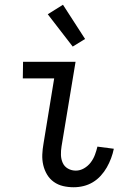

<svg xmlns="http://www.w3.org/2000/svg" viewBox="-20 -780 540 808"><path d="M290 8Q267 8 245.5 3Q224 -2 206.5 -14.5Q189 -27 178 -45.5Q167 -64 162 -85.5Q157 -107 158 -130Q159 -153 163 -175L208 -450H76L77 -520H298L239 -164Q236 -146 236.5 -128Q237 -110 244 -94.5Q251 -79 266 -70.5Q281 -62 299 -62Q317 -62 333.5 -71.5Q350 -81 361.5 -96Q373 -111 379.5 -128.5Q386 -146 390 -163L459 -154Q455 -134 447.5 -114Q440 -94 429.5 -75.5Q419 -57 404 -40.5Q389 -24 370.5 -13Q352 -2 331.5 3Q311 8 290 8ZM286 -584 181 -720 245 -760 338 -616Z"/></svg>

Font: Iosevka Term Curly
Style: Italic
Weight: 400
Italic angle: -9°
Designer: Belleve Invis
Foundry: Belleve Invis
Version: Version 32.3.0